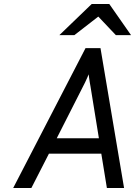

<svg xmlns="http://www.w3.org/2000/svg" viewBox="-20 -941 688 961"><path d="M46 0 408 -700H483L601 0H515L487 -172H225L137 0ZM264 -249H475L433 -508Q431.5 -516 429.5 -528Q427.5 -540 426 -551.5Q424.5 -563 424 -569Q421.5 -563 416.5 -551.8Q411.5 -540.5 406 -528.8Q400.5 -517 396 -509ZM277 -765 439 -921H527L636 -765H560L472 -858L352 -765Z"/></svg>

Font: Overpass
Style: Italic
Weight: 400
Italic angle: -10°
Designer: Delve Withrington, Dave Bailey, Thomas Jockin
Foundry: Delve Fonts LLC
Version: Version 4.000